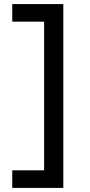

<svg xmlns="http://www.w3.org/2000/svg" viewBox="-20 -720 440 940"><path d="M290 199.9H40V113.9H196V-614H40V-700H290Z"/></svg>

Font: PT Root UI Web Medium
Style: Regular
Weight: 500
Designer: Vitaly Kuzmin
Foundry: ParaType Ltd.
Version: Version 1.001W